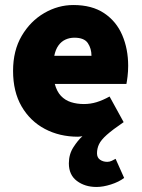

<svg xmlns="http://www.w3.org/2000/svg" viewBox="-20 -532 566 764"><path d="M364 212Q318 212 286 188Q254 164 254 118Q254 82 272 54Q290 26 308 10Q301 11 297 11.5Q293 12 290 12Q217 12 158.5 -19Q100 -50 66 -108.5Q32 -167 32 -250Q32 -331 66.5 -389.5Q101 -448 156 -480Q211 -512 272 -512Q346 -512 394.5 -479.5Q443 -447 466.5 -392Q490 -337 490 -270Q490 -248 487.5 -227.5Q485 -207 483 -198H198Q206 -168 222.5 -150.5Q239 -133 262.5 -125.5Q286 -118 314 -118Q340 -118 364.5 -125.5Q389 -133 416 -148L472 -46Q428 -16 405 4.5Q382 25 374 42Q366 59 366 78Q366 95 378 103.5Q390 112 407 112Q416 112 424.5 108Q433 104 440 100L474 176Q453 192 421.5 202Q390 212 364 212ZM196 -310H344Q344 -339 329.5 -360.5Q315 -382 276 -382Q257 -382 240.5 -374.5Q224 -367 212.5 -351Q201 -335 196 -310Z"/></svg>

Font: Assistant ExtraLight ExtraBold
Style: Regular
Weight: 800
Version: Version 3.000